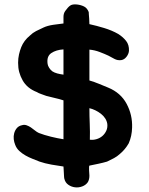

<svg xmlns="http://www.w3.org/2000/svg" viewBox="-20 -791 666 859"><path d="M373 24Q364 37 348 43Q332 49 315.5 47Q299 45 285.5 35.5Q272 26 268 9Q267 7 266.5 -2Q266 -11 265.5 -20.5Q265 -30 264.5 -38Q264 -46 264 -46Q241 -49 210.5 -54.5Q180 -60 157 -68Q142 -74 125.5 -80.5Q109 -87 94 -95.5Q79 -104 66.5 -115.5Q54 -127 48 -143Q43 -155 41.5 -168.5Q40 -182 43.5 -195Q47 -208 55.5 -218Q64 -228 79 -231Q89 -234 99 -230.5Q109 -227 118 -221Q127 -215 136 -207.5Q145 -200 154 -196Q177 -187 207.5 -179.5Q238 -172 264 -168V-342Q246 -348 223.5 -353Q201 -358 187 -362Q174 -367 163.5 -370.5Q153 -374 145 -379Q101 -396 81 -432Q71 -450 66 -468.5Q61 -487 61 -510Q61 -530 65 -547.5Q69 -565 75 -580Q87 -610 114 -632Q126 -644 141.5 -652Q157 -660 175 -668Q192 -676 218 -680Q244 -684 264 -686Q264 -700 264 -715.5Q264 -731 272 -742Q284 -759 294 -766Q304 -773 324 -771Q342 -769 356 -762Q370 -755 377 -737Q377 -735 377.5 -726.5Q378 -718 379 -708Q380 -697 380 -683Q412 -676 446.5 -665.5Q481 -655 509 -639Q531 -625 544.5 -607.5Q558 -590 557 -564Q556 -550 546 -537Q536 -524 522 -522Q506 -520 492 -527.5Q478 -535 465 -542Q448 -550 425.5 -558.5Q403 -567 380 -569V-431Q401 -425 424 -415.5Q447 -406 464 -399Q520 -376 546.5 -326.5Q573 -277 571 -220Q570 -182 556 -150Q548 -136 538 -124Q528 -112 516 -102Q504 -91 490 -83.5Q476 -76 459 -68Q442 -63 421 -58.5Q400 -54 380 -50Q379 -50 378.5 -43.5Q378 -37 378.5 -29Q379 -21 379.5 -13.5Q380 -6 380 -5Q380 12 373 24ZM193 -505Q194 -497 200 -487.5Q206 -478 214 -472Q223 -466 236 -462.5Q249 -459 264 -457V-570Q231 -568 209.5 -553.5Q188 -539 193 -505ZM460 -237Q458 -250 450.5 -261.5Q443 -273 431.5 -282Q420 -291 406.5 -297.5Q393 -304 380 -307Q380 -272 381.5 -236.5Q383 -201 382 -166Q397 -164 412 -168.5Q427 -173 438 -182.5Q449 -192 455.5 -206Q462 -220 460 -237Z"/></svg>

Font: Jua
Style: Regular
Weight: 400
Version: Version 1.001